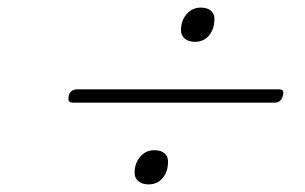

<svg xmlns="http://www.w3.org/2000/svg" viewBox="-20 -690 803 505"><path d="M173 -420Q163 -420 161 -424.5Q159 -429 161 -439Q166 -455 183 -455H713Q723 -455 724.5 -450.5Q726 -446 724 -438Q719 -420 703 -420ZM371 -205Q354 -205 344 -213.5Q334 -222 334 -235Q334 -261 349 -278Q364 -295 386 -295Q403 -295 412.5 -287Q422 -279 422 -265Q422 -239 408 -222Q394 -205 371 -205ZM493 -580Q476 -580 466 -588.5Q456 -597 456 -610Q456 -636 471 -653Q486 -670 508 -670Q525 -670 534.5 -662Q544 -654 544 -640Q544 -614 530 -597Q516 -580 493 -580Z"/></svg>

Font: Playwrite BE VLG Thin
Style: Regular
Weight: 250
Designer: Veronika Burian, José Scaglione
Foundry: TypeTogether
Version: Version 1.002